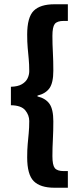

<svg xmlns="http://www.w3.org/2000/svg" viewBox="-20 -728 384 900"><path d="M235.2 152Q168.8 152 138.1 121.1Q107.4 90.3 107.4 9.5Q107.4 -25.8 109.8 -52.2Q112.2 -78.5 114.6 -103.9Q117.1 -129.2 117.1 -160.9Q117.1 -188 98.5 -210.9Q79.9 -233.9 31.1 -234.7V-321.3Q63.6 -322.1 82.5 -333.2Q101.4 -344.3 109.2 -360.8Q117.1 -377.2 117.1 -394.7Q117.1 -426.6 114.6 -452Q112.2 -477.5 109.8 -503.8Q107.4 -530.2 107.4 -565.5Q107.4 -647.1 138.1 -677.6Q168.8 -708 235.2 -708H298.1V-630H279.3Q247.8 -630 236.7 -615.7Q225.7 -601.5 225.7 -559.9Q225.7 -519.9 227.9 -481.4Q230 -442.9 230 -396.8Q230 -340 211.9 -314.5Q193.7 -289 155.7 -280V-276Q193.7 -267 211.9 -241.4Q230 -215.8 230 -159.2Q230 -114.1 227.9 -75.1Q225.7 -36.2 225.7 3.9Q225.7 45.5 236.7 59.7Q247.8 74 279.3 74H298.1V152Z"/></svg>

Font: SourceSans3VF
Style: Regular
Weight: 200
Designer: Paul D. Hunt
Foundry: Adobe
Version: Version 3.052;hotconv 1.1.0;makeotfexe 2.6.0